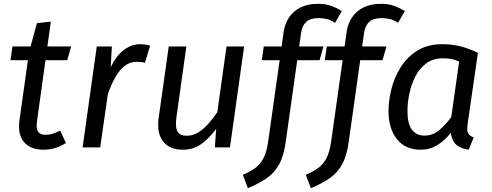

<svg xmlns="http://www.w3.org/2000/svg" viewBox="-20 -770 2569 1003"><path d="M172.7 -649 245.6 -657.1 173.7 -139.6Q167.7 -99.6 178.7 -82.6Q189.6 -65.7 218.5 -65.7Q238.5 -65.7 255.9 -71.7Q273.4 -77.6 294.3 -87.6L324.5 -23Q296.4 -5 266.7 3.6Q237.1 12.1 207 12.1Q138.8 12.1 105.2 -28.1Q71.6 -68.2 81.7 -141.6L131.6 -496.8ZM44.9 -527.1H351.6L331.4 -455.5H34.8Z M711.4 -539.1Q725.4 -539.1 738.9 -537.1Q752.4 -535.1 764.4 -532.1L737.1 -442.1Q726.1 -445.1 716.6 -446.1Q707.1 -447.1 694.1 -447.1Q660.1 -447.1 633.2 -427.2Q606.2 -407.2 584.3 -369.7Q562.3 -332.3 543.4 -278.5L503.5 0H411.5L485.5 -527.1H564.4L558.4 -419.2Q588.4 -481.1 628.4 -510.1Q668.4 -539.1 711.4 -539.1Z M935.5 12.1Q865.4 12.1 831.9 -31.5Q798.5 -75 808.5 -152L861.5 -527.1H953.5L901.5 -156.3Q894.6 -102.5 908 -81.6Q921.4 -60.8 956.2 -60.8Q989 -60.8 1017.3 -79.2Q1045.7 -97.6 1070.5 -125.9Q1095.4 -154.3 1115.3 -184.2L1163.3 -527.1H1255.3L1181.3 0H1102.4L1109.4 -96.7Q1072.4 -46.8 1031.4 -17.4Q990.4 12.1 935.5 12.1Z M1641.2 -750.1Q1679.3 -750.1 1708 -740.1Q1736.6 -730 1765.6 -712L1730.3 -650.5Q1707.3 -666.5 1685.3 -671Q1663.3 -675.5 1644.4 -675.5Q1600.5 -675.5 1579.1 -655Q1557.6 -634.6 1552.6 -596.6L1472.7 -29.5Q1462.7 44.7 1438 88.9Q1413.4 133 1373.7 160.6Q1334 188.2 1274.9 213.1L1248.7 143.4Q1284.8 127.5 1311.3 109Q1337.8 90.5 1355.2 58.5Q1372.7 26.5 1380.7 -29.4L1461.6 -601.7Q1467.6 -645.8 1490.2 -679.4Q1512.7 -713 1550.9 -731.6Q1589 -750.1 1641.2 -750.1ZM1357.9 -527.1H1669.6L1649.4 -455.5H1347.8Z M1970.2 -750.1Q2008.3 -750.1 2037 -740.1Q2065.6 -730 2094.6 -712L2059.3 -650.5Q2036.3 -666.5 2014.3 -671Q1992.3 -675.5 1973.4 -675.5Q1929.5 -675.5 1908.1 -655Q1886.6 -634.6 1881.6 -596.6L1801.7 -29.5Q1791.7 44.7 1767 88.9Q1742.4 133 1702.7 160.6Q1663 188.2 1603.9 213.1L1577.7 143.4Q1613.8 127.5 1640.3 109Q1666.8 90.5 1684.2 58.5Q1701.7 26.5 1709.7 -29.4L1790.6 -601.7Q1796.6 -645.8 1819.2 -679.4Q1841.7 -713 1879.9 -731.6Q1918 -750.1 1970.2 -750.1ZM1686.9 -527.1H1998.6L1978.4 -455.5H1676.8Z M2291 -539.1Q2342 -539.1 2386.7 -527.6Q2431.4 -516.1 2476.5 -494L2422.6 -120.5Q2418.6 -92.5 2424 -77Q2429.5 -61.6 2454.5 -51.6L2428.2 12Q2402.1 8.1 2382 -1.4Q2362 -11 2350.4 -29.5Q2338.8 -48 2334.7 -76Q2303.8 -36 2264.3 -11.9Q2224.8 12.1 2177.7 12.1Q2096.7 12.1 2053.1 -43.5Q2009.6 -99 2009.6 -190.1Q2009.6 -244.1 2024.6 -304.6Q2039.7 -365.2 2073.2 -418.7Q2106.7 -472.2 2160.3 -505.7Q2213.9 -539.1 2291 -539.1ZM2292.9 -465.5Q2243.1 -465.5 2207.7 -439.6Q2172.3 -413.6 2150.4 -371.7Q2128.5 -329.8 2118.6 -281.4Q2108.6 -233 2108.6 -189.1Q2108.6 -123.3 2132 -92.4Q2155.4 -61.6 2197.2 -61.6Q2240.9 -61.6 2273.8 -89.5Q2306.7 -117.3 2337.5 -158.2L2378.5 -448.6Q2357.6 -457.6 2338.2 -461.6Q2318.8 -465.5 2292.9 -465.5Z"/></svg>

Font: Fira Sans Variable
Style: Italic
Weight: 397
Italic angle: -8°
Designer: Carrois Corporate & Edenspiekermann AG
Foundry: Carrois Corporate GbR & Edenspiekermann AG
Version: Version 4.202